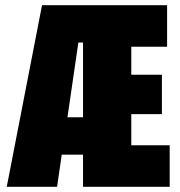

<svg xmlns="http://www.w3.org/2000/svg" viewBox="-20 -720 693 740"><path d="M6 0 142 -700H624V-540H486V-432H604V-280H486V-160H634V0H300V-124H218L200 0ZM240 -268H300V-556H282Z"/></svg>

Font: Tektur Condensed ExtraBold
Style: Regular
Weight: 800
Width: 3
Designer: Adam Jagosz
Foundry: Adam Jagosz
Version: Version 1.005;gftools[0.9.30]